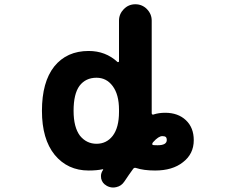

<svg xmlns="http://www.w3.org/2000/svg" viewBox="-20 -794 1040 883"><path d="M469.7 59.6Q450.2 48.8 445.3 27.3Q444.3 21.5 444.3 15.6Q444.3 1 454.1 -12.7Q455.1 -13.7 454.1 -15.1Q453.1 -16.6 452.1 -15.6Q424.8 -9.8 387.7 -9.8Q291 -9.8 231.4 -82Q172.9 -154.3 172.9 -284.2Q172.9 -417 229.5 -488.3Q287.1 -559.6 387.7 -559.6Q465.8 -559.6 520.5 -508.8Q522.5 -507.8 524.9 -508.8Q527.3 -509.8 527.3 -511.7V-699.2Q527.3 -729.5 549.3 -752Q571.3 -774.4 602.5 -774.4Q633.8 -774.4 655.8 -752Q677.7 -729.5 677.7 -699.2V-273.4Q677.7 -269.5 680.7 -267.6Q683.6 -265.6 686.5 -267.6Q710.9 -275.4 739.3 -275.4Q798.8 -275.4 835 -241.2Q871.1 -207 871.1 -149.4Q871.1 -85.9 821.3 -47.9Q773.4 -9.8 693.4 -9.8Q640.6 -9.8 605.5 -21.5Q596.7 -24.4 591.8 -16.6Q575.2 5.9 551.8 41Q538.1 61.5 515.6 66.4Q507.8 68.4 500 68.4Q485.4 68.4 470.7 60.5ZM684.6 -140.6Q680.7 -136.7 680.2 -132.3Q679.7 -127.9 683.6 -127Q690.4 -126 705.1 -126Q747.1 -126 747.1 -150.4Q747.1 -159.2 742.7 -163.6Q738.3 -168 726.6 -168Q709 -168 684.6 -140.6ZM423.8 -436.5Q374 -436.5 345.7 -399.4Q318.4 -362.3 318.4 -284.2Q318.4 -209 347.7 -169.9Q377.9 -132.8 423.8 -132.8Q469.7 -132.8 498 -168.9Q527.3 -207 527.3 -279.3V-289.1Q527.3 -359.4 498 -398.4Q469.7 -436.5 423.8 -436.5Z"/></svg>

Font: Rounded-X Mgen+ 2m bold
Style: Bold
Weight: 700
Designer: [Source Han Sans]
Ryoko NISHIZUKA  (kana & ideographs); Paul D. Hunt (Latin, Greek & Cyrillic); Wenlong ZHANG  (bopomofo
Version: Version 1.059.20150602